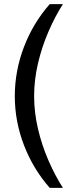

<svg xmlns="http://www.w3.org/2000/svg" viewBox="-20 -756 365 934"><path d="M222 158Q141 66 96.5 -50Q52 -166 52 -288Q52 -411 96.5 -527.5Q141 -644 222 -736H286Q247 -675 215 -600.5Q183 -526 164.5 -446.5Q146 -367 146 -288Q146 -210 164.5 -130.5Q183 -51 215 23Q247 97 286 158Z"/></svg>

Font: Archivo ExtraCondensed Medium
Style: Regular
Weight: 500
Width: 2
Designer: Hector Gatti
Foundry: Omnibus-Type
Version: Version 2.001